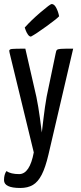

<svg xmlns="http://www.w3.org/2000/svg" viewBox="-24 -742 401 955"><path d="M0 0ZM22 -489Q22 -497 35.5 -498.5Q49 -500 102 -500L157 -260Q167 -211 174.5 -155.5Q182 -100 184 -83Q186 -99 192.5 -154.5Q199 -210 208 -261L253 -477Q255 -490 259.5 -494Q264 -498 279 -499Q294 -500 340 -500L217 27Q202 91 183.5 127Q165 163 139.5 178Q114 193 77 193Q-4 193 -4 154Q-4 126 8 109Q30 124 71 124Q124 124 144 16L24 -478Q22 -486 22 -489ZM99 -605Q131 -641 178.5 -681.5Q226 -722 233 -722Q246 -722 256 -702.5Q266 -683 270 -661Q258 -648 207 -611Q156 -574 130 -560Q122 -560 115 -570Q108 -580 104 -591Q100 -602 99 -605Z"/></svg>

Font: Yanone Kaffeesatz
Style: Regular
Weight: 400
Designer: Yanone (Cyrillic: Daniel Pouzeot & Huerta Tipografica)
Foundry: Yanone
Version: Version 1.100;PS 001.100;hotconv 1.0.70;makeotf.lib2.5.58329